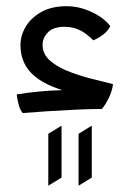

<svg xmlns="http://www.w3.org/2000/svg" viewBox="-20 -357 450 623"><path d="M53.7 9.8Q45.4 0.5 40.8 -16.6Q36.1 -33.7 34.2 -50.8Q68.8 -56.2 104.5 -59.8Q140.1 -63.5 182.1 -64.5Q110.8 -87.4 78.6 -123Q46.4 -158.7 46.4 -210.9Q46.4 -241.7 63.5 -270.5Q80.6 -299.3 114 -318.1Q147.5 -336.9 196.3 -336.9Q237.8 -336.9 278.3 -317.6Q318.8 -298.3 337.9 -272Q330.1 -256.8 315.2 -245.1Q300.3 -233.4 282.7 -226.1Q260.3 -249 238.3 -259.5Q216.3 -270 189 -270Q153.3 -270 135.7 -252.2Q118.2 -234.4 118.2 -211.9Q118.2 -183.1 139.6 -162.8Q161.1 -142.6 195.6 -128.2Q230 -113.8 270 -103.3Q310.1 -92.8 346.7 -84Q343.8 -61 333 -39.1Q322.3 -17.1 310.5 -3.4Q272.9 -3.4 226.3 -1.2Q179.7 1 134.3 3.9Q88.9 6.8 53.7 9.8ZM136.7 245.6V77.1L179.7 50.8V219.2ZM234.9 245.6V77.1L277.8 50.8V219.2Z"/></svg>

Font: Harmattan
Style: Regular
Weight: 400
Designer: George W. Nuss III and SIL International
Foundry: SIL International
Version: Version 4.000